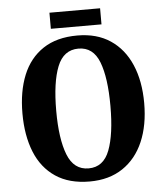

<svg xmlns="http://www.w3.org/2000/svg" viewBox="-58 -902 825 963"><g transform="rotate(-5 354.5 -420.5)"><path d="M355 10Q252 10 183.5 -36Q115 -82 81.5 -165Q48 -248 48 -359Q48 -470 81.5 -552Q115 -634 183.5 -679.5Q252 -725 356 -725Q454 -725 522 -679.5Q590 -634 625.5 -551.5Q661 -469 661 -358Q661 -247 625.5 -164.5Q590 -82 521.5 -36Q453 10 355 10ZM355 -56Q430 -56 460.5 -136Q491 -216 491 -358Q491 -501 460.5 -580Q430 -659 356 -659Q281 -659 249.5 -580Q218 -501 218 -358Q218 -216 249.5 -136Q281 -56 355 -56ZM227 -770V-851H482V-770Z"/></g></svg>

Font: Noto Serif Georgian Condensed ExtraBold
Style: Regular
Weight: 800
Width: 3
Designer: Monotype Design Team, Akaki Razmadze
Foundry: Google LLC
Version: Version 2.003; ttfautohint (v1.8.4.7-5d5b)